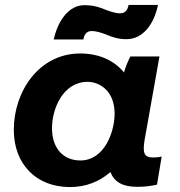

<svg xmlns="http://www.w3.org/2000/svg" viewBox="-20 -749 730 779"><path d="M536 9C565 9 593 6 617 0L636 -114C625 -111 614 -110 601 -110C564 -110 558 -129 567 -183L627 -520H509C500 -503 490 -479 483 -455C444 -503 383 -532 305 -532C139 -532 36 -379 36 -222C36 -84 126 10 264 10C329 10 385 -13 428 -51C443 -12 476 9 536 9ZM336 -417C382 -417 445 -382 445 -288C445 -214 404 -98 306 -98C235 -98 191 -149 191 -229C191 -307 235 -417 336 -417ZM198 -589H318C322 -607 329 -623 352 -623C373 -623 394 -615 413 -608C436 -598 461 -590 493 -590C560 -590 605 -651 621 -729H502C498 -712 491 -695 467 -695C447 -695 426 -703 407 -710C384 -720 359 -728 322 -728C260 -728 215 -666 198 -589Z"/></svg>

Font: Fixel Display
Style: Bold Italic
Weight: 700
Italic angle: -10°
Designer: AlfaBravo + MacPaw
Foundry: Kyrylo Tkachov, Marchela Mozhyna, Serhii Makarenko, Maria Weinstein, Zakhar Kryvoshyya
Version: Version 1.210;Glyphs 3.2 (3217)